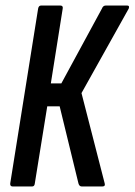

<svg xmlns="http://www.w3.org/2000/svg" viewBox="-20 -675 487 695"><path d="M26 0Q16 0 17 -11L118 -644Q120 -655 129 -655H198Q209 -655 207 -644L164 -373H202L349 -644Q353 -655 363 -655H440Q445 -655 446.5 -652.5Q448 -650 446 -644L275 -338L359 -11Q362 0 350 0H276Q267 0 264 -11L196 -290H151L106 -11Q105 0 96 0Z"/></svg>

Font: Sofia Sans Extra Condensed SemiBold
Style: Italic
Weight: 600
Italic angle: -9°
Designer: Botio Nikoltchev, Ani Petrova
Foundry: lettersoup
Version: Version 4.101